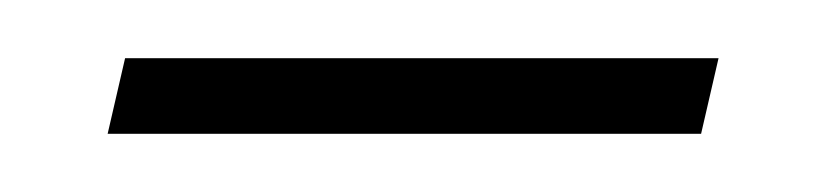

<svg xmlns="http://www.w3.org/2000/svg" viewBox="-20 -301 284 66"><path d="M17 -255 23 -281H227L221 -255Z"/></svg>

Font: Noto Serif Tamil ExtraCondensed Thin
Style: Italic
Weight: 100
Width: 2
Italic angle: -12°
Designer: Indian Type Foundry, Tom Grace, and the Monotype Design Team
Foundry: Monotype Imaging Inc.
Version: Version 2.003; ttfautohint (v1.8.4.7-5d5b)